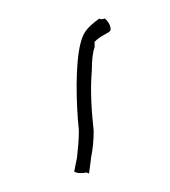

<svg xmlns="http://www.w3.org/2000/svg" viewBox="-20 -128 183 207"><path d="M60 57C63 59 69 59 73 58C74 58 75 59 76 59L78 44V43C80 33 81 24 81 13C79 -6 77 -28 79 -52C79 -63 80 -72 82 -77V-83C89 -90 97 -92 99 -95C100 -98 98 -104 93 -108C90 -107 88 -107 87 -108C75 -99 70 -94 67 -82C61 -60 62 -16 65 12V14C65 23 64 33 63 42Z"/></svg>

Font: Stray Cat
Style: ExLtExt
Weight: 200
Version: Version 1.0